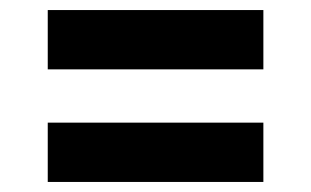

<svg xmlns="http://www.w3.org/2000/svg" viewBox="-20 -481 619 382"><path d="M75 -343V-461H504V-343ZM75 -119V-237H504V-119Z"/></svg>

Font: DM Sans 36pt
Style: Bold
Weight: 700
Version: Version 4.004;gftools[0.9.30]